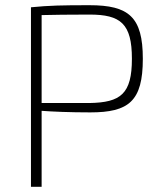

<svg xmlns="http://www.w3.org/2000/svg" viewBox="-20 -718 623 738"><path d="M324 -698C219 -698 170 -697 99 -690V0H140V-292C180 -289 248 -286 327 -286C475 -286 529 -329 529 -492C529 -653 475 -698 324 -698ZM324 -322H140V-660C179 -661 245 -662 324 -662C444 -662 487 -627 487 -492C487 -357 444 -324 324 -322Z"/></svg>

Font: Exo 2 Extra Light
Style: Regular
Weight: 250
Designer: Natanael Gama
Version: Version 1.001;PS 001.001;hotconv 1.0.88;makeotf.lib2.5.64775